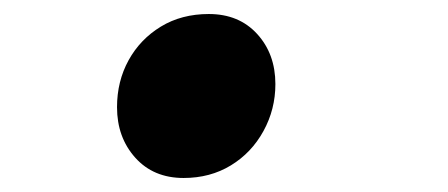

<svg xmlns="http://www.w3.org/2000/svg" viewBox="-20 -242 640 274"><path d="M242 12Q199 12 173 -17Q147 -46 147 -89Q147 -126 163.5 -156Q180 -186 209.5 -204Q239 -222 278 -222Q321 -222 347 -193.5Q373 -165 373 -122Q373 -86 356 -55Q339 -24 309.5 -6Q280 12 242 12Z"/></svg>

Font: Source Code Pro ExtraBold
Style: Italic
Weight: 800
Italic angle: -11°
Monospace: yes
Designer: Paul D. Hunt, Teo Tuominen
Foundry: Adobe Systems Incorporated
Version: Version 1.016;hotconv 1.0.116;makeotfexe 2.5.65601